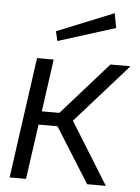

<svg xmlns="http://www.w3.org/2000/svg" viewBox="-54 -797 611 839"><g transform="rotate(5 252.0 -377.5)"><path d="M360 0H442L274 -271L504 -530H416L212 -300H135L167 -530H94L20 0H92L126 -241H209ZM166 -654 176 -612 427 -691 415 -755Z"/></g></svg>

Font: Cheyenne Sans Light
Style: Italic
Weight: 300
Italic angle: -8.13011°
Designer: The Public Sans project authors (U.S. Web Design System), Libre Franklin designed by Pablo Impallari and Rodrigo Fuenzal
Foundry: The Cheyenne Sans Project Authors
Version: Version 2.007